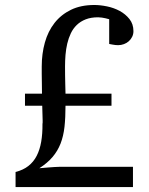

<svg xmlns="http://www.w3.org/2000/svg" viewBox="-20 -757 603 777"><path d="M520 -630.9Q520 -618.7 514.9 -608.2Q509.8 -597.7 501.2 -590.1Q492.7 -582.5 481.4 -578.4Q470.2 -574.2 458 -574.2Q446.8 -574.2 434.6 -576.7Q428.2 -577.6 421.9 -579.1V-679.2Q414.6 -681.2 406.7 -683.1Q399.9 -684.6 392.1 -685.8Q384.3 -687 377 -687Q348.1 -687 326.9 -678.7Q305.7 -670.4 290.8 -656Q275.9 -641.6 266.6 -622.1Q257.3 -602.5 252.2 -580.6Q247.1 -558.6 245.1 -535.2Q243.2 -511.7 243.2 -488.8Q243.2 -472.2 243.4 -452.9Q243.7 -433.6 244.1 -417L245.1 -377.9H431.2V-329.1H245.1Q245.1 -281.2 241 -243.7Q236.8 -206.1 225.1 -176Q213.4 -146 192.6 -121.6Q171.9 -97.2 139.2 -76.2Q157.2 -77.6 173.3 -79.1L200.7 -81.1Q214.4 -82 222.2 -82H518.1V0H43V-61Q73.7 -68.8 94.7 -85.2Q115.7 -101.6 128.4 -126.2Q141.1 -150.9 146.7 -183.3Q152.3 -215.8 151.9 -255.9Q152.8 -257.3 152.6 -268.8Q152.3 -280.3 151.9 -293.9L150.9 -329.1H81.1V-377.9H149.9Q149.4 -400.9 149.4 -421.9Q148.9 -439.9 148.9 -458V-487.8Q148.9 -539.6 161.6 -585Q174.3 -630.4 200.7 -664.1Q227.1 -697.8 267.1 -717.3Q307.1 -736.8 361.8 -736.8Q385.3 -736.8 412.8 -731.2Q440.4 -725.6 464.1 -712.9Q487.8 -700.2 503.9 -679.9Q520 -659.7 520 -630.9Z"/></svg>

Font: BabelStone Ogham
Style: Italic
Weight: 400
Italic angle: -30°
Designer: Andrew West
Foundry: BabelStone
Version: Version 2.02 March 14, 2022